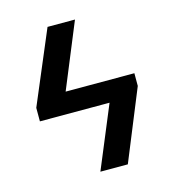

<svg xmlns="http://www.w3.org/2000/svg" viewBox="-106 -795 798 884"><g transform="rotate(-15 293.0 -353.5)"><path d="M532.2 -336.9 394.5 0H263.7L386.7 -295.9H54.7V-360.4L201.2 -707H332L204.6 -397.5H532.2Z"/></g></svg>

Font: Pretendard Std SemiBold
Style: Regular
Weight: 600
Designer: Base glyphs from Inter by Rasmus Andersson; Hangeul glyphs from Noto Sans CJK(Source Han Sans) by Jang Soo-young and Kan
Foundry: Kil Hyung-jin
Version: Version 1.309